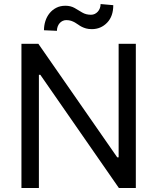

<svg xmlns="http://www.w3.org/2000/svg" viewBox="-20 -948 793 968"><path d="M173.3 -727.3 571 -154.8H578.1V-727.3H664.8V0H579.5L183.2 -571H176.1V0H88.1V-727.3ZM201.7 -795.5Q201.7 -819.6 208.8 -841.8Q215.9 -864 229.8 -881.2Q243.6 -898.4 263.7 -908.7Q283.7 -919 309.7 -919Q336.3 -919 356.2 -907.7Q365.8 -902 375.4 -896.3Q384.9 -890.6 394.5 -884.9Q413.4 -873.6 438.9 -873.6Q449.2 -873.6 457.9 -877.8Q466.6 -882.1 473.2 -889.4Q479.8 -896.7 483.5 -906.6Q487.2 -916.5 487.2 -927.6L551.1 -921.9Q551.1 -865.8 520.2 -833.8Q488.6 -801.1 443.2 -801.1Q426.5 -801.1 414.2 -804.5Q402 -807.9 392.2 -812.9Q382.5 -817.8 374.3 -823.9Q366.1 -829.9 357.2 -834.9Q348.4 -839.8 338.1 -843.2Q327.8 -846.6 313.9 -846.6Q304 -846.6 295.3 -842.3Q286.6 -838.1 280.4 -830.8Q274.1 -823.5 270.6 -813.7Q267 -804 267 -792.6Z"/></svg>

Font: Inter P
Style: Regular
Weight: 400
Designer: Rasmus Andersson
Foundry: rsms
Version: Version 3.018;git-588b23468